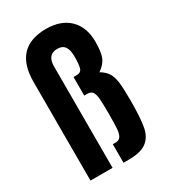

<svg xmlns="http://www.w3.org/2000/svg" viewBox="-175 -785 771 875"><g transform="rotate(-30 210.0 -347.5)"><path d="M211.9 -92.8H227.5Q245.1 -92.8 253.4 -105.5Q261.7 -118.2 263.7 -143.6Q265.6 -168.9 265.6 -224.6Q265.6 -275.4 263.7 -299.8Q261.7 -324.2 253.9 -336.9Q246.1 -349.6 227.5 -349.6H210V-447.3H225.6Q249 -447.3 254.9 -465.3Q260.7 -483.4 260.7 -526.4Q260.7 -561.5 248.5 -578.6Q236.3 -595.7 210 -595.7Q183.6 -595.7 170.4 -580.1Q157.2 -564.5 157.2 -534.2V0H41V-518.6Q41 -699.2 210 -700.2Q289.1 -700.2 333 -656.7Q377 -613.3 377 -537.1Q377 -483.4 366.2 -456.5Q355.5 -429.7 323.2 -407.2Q349.6 -391.6 361.8 -371.6Q374 -351.6 377.9 -319.3Q381.8 -287.1 381.8 -224.6Q381.8 -132.8 373 -86.9Q364.3 -41 333.5 -18.1Q302.7 4.9 238.3 4.9H211.9Z"/></g></svg>

Font: Altinn-DIN Condensed
Style: DINCondensed-Bold
Weight: 700
Width: 3
Designer: Charles Nix
Foundry: Altinn
Version: Version 2.00